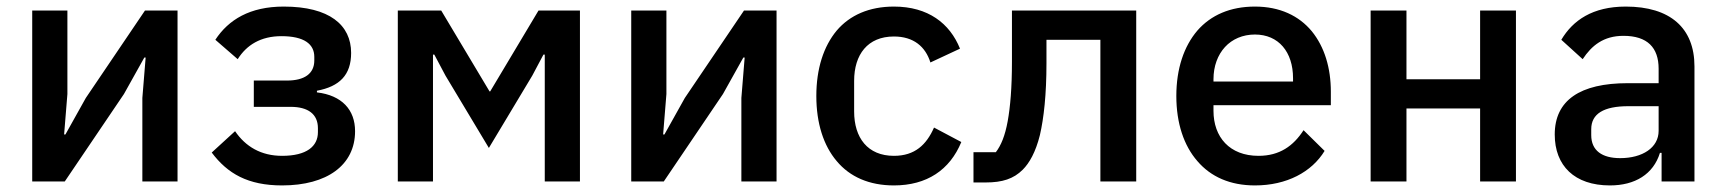

<svg xmlns="http://www.w3.org/2000/svg" viewBox="-20 -552 5247 584"><path d="M78 -520H185V-266L175 -143H179L241 -254L421 -520H520V0H413V-254L423 -377H419L357 -266L177 0H78Z M838 12C734 12 672 -24 624 -88L695 -153C727 -106 774 -78 838 -78C913 -78 947 -107 947 -150V-162C947 -205 917 -227 864 -227H752V-307H853C906 -307 936 -328 936 -368V-379C936 -418 905 -442 836 -442C773 -442 730 -415 703 -372L635 -431C675 -492 740 -532 843 -532C982 -532 1048 -476 1048 -391C1048 -324 1013 -289 944 -276V-271C1020 -262 1060 -218 1060 -153C1060 -50 975 12 838 12Z M1190 -520H1322L1469 -274H1471L1618 -520H1744V0H1637V-386H1633L1599 -322L1467 -102L1335 -322L1301 -386H1297V0H1190Z M1900 -520H2007V-266L1997 -143H2001L2063 -254L2243 -520H2342V0H2235V-254L2245 -377H2241L2179 -266L1999 0H1900Z M2699 12C2624 12 2565 -14 2525 -62C2485 -109 2463 -177 2463 -260C2463 -343 2485 -411 2525 -459C2565 -506 2624 -532 2699 -532C2803 -532 2869 -481 2900 -404L2810 -362C2795 -410 2759 -441 2699 -441C2619 -441 2578 -386 2578 -306V-213C2578 -133 2619 -78 2699 -78C2763 -78 2798 -112 2821 -164L2904 -120C2869 -35 2799 12 2699 12Z M2941 -89H3009C3025 -110 3037 -139 3045 -183C3053 -227 3058 -285 3058 -365V-520H3436V0H3327V-431H3163V-360C3163 -264 3155 -193 3143 -141C3130 -89 3111 -56 3091 -36C3063 -8 3029 3 2978 3H2941Z M3797 12C3722 12 3663 -14 3622 -62C3581 -109 3558 -177 3558 -260C3558 -343 3581 -411 3622 -459C3663 -506 3722 -532 3797 -532C3873 -532 3931 -504 3970 -457C4009 -409 4028 -345 4028 -273V-232H3671V-215C3671 -135 3720 -78 3808 -78C3872 -78 3914 -108 3945 -156L4009 -93C3970 -29 3894 12 3797 12ZM3797 -447C3760 -447 3728 -433 3706 -409C3684 -385 3671 -351 3671 -311V-304H3913V-314C3913 -394 3869 -447 3797 -447Z M4149 -520H4258V-311H4482V-520H4591V0H4482V-222H4258V0H4149Z M4925 -532C4824 -532 4764 -490 4729 -431L4794 -372C4821 -413 4857 -443 4918 -443C4991 -443 5025 -407 5025 -343V-299H4931C4786 -299 4709 -247 4709 -143C4709 -48 4769 12 4877 12C4953 12 5009 -22 5029 -87H5034V0H5134V-350C5134 -467 5060 -532 4925 -532ZM5025 -154C5025 -103 4976 -71 4908 -71C4853 -71 4820 -94 4820 -141V-159C4820 -206 4858 -229 4933 -229H5025V-154Z"/></svg>

Font: Plexus Sans Medium
Style: Regular
Weight: 500
Version: Version 2.001;PS 002.001;hotconv 1.0.70;makeotf.lib2.5.58329